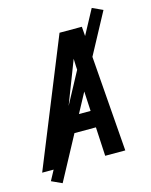

<svg xmlns="http://www.w3.org/2000/svg" viewBox="-142 -908 851 1080"><g transform="rotate(-15 283.0 -368.0)"><path d="M-10 0H107L171 -168H348L357 0H474L418 -735H288ZM208 -265 295 -490Q303 -511 311 -531.5Q319 -552 327 -573Q327 -552 328.5 -531.5Q330 -511 331 -490L343 -265ZM86 87 560 -795 499 -823 25 59Z"/></g></svg>

Font: Iosevka Sparkle Semibold
Style: Italic
Weight: 600
Italic angle: -9°
Designer: Belleve Invis
Foundry: Belleve Invis
Version: Version 4.5.0; ttfautohint (v1.8.3)